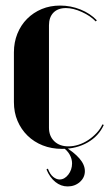

<svg xmlns="http://www.w3.org/2000/svg" viewBox="-20 -525 393 690"><path d="M30 -337Q30 -373 42.5 -404Q55 -435 77.5 -457.5Q100 -480 130 -492.5Q160 -505 196 -505Q234 -505 269 -491Q304 -477 328 -452L324 -448Q305 -468 274 -482Q243 -496 217 -496Q188 -496 172 -479.5Q156 -463 156 -434V-66Q156 -36 175 -17.5Q194 1 226 1Q244 1 262.5 -5Q281 -11 297.5 -22Q314 -33 327.5 -47.5Q341 -62 348 -78L353 -76Q335 -36 295 -13Q255 10 203 10Q165 10 133.5 -2.5Q102 -15 79 -37.5Q56 -60 43 -90.5Q30 -121 30 -158ZM152 81Q160 102 171.5 111Q183 120 194 120Q212 120 225.5 102.5Q239 85 239 62Q239 46 230 30Q221 14 201 1H211Q246 22 265.5 44.5Q285 67 285 90Q285 113 267 129Q249 145 223 145Q199 145 179 129Q159 113 147 84Z"/></svg>

Font: Moniqa Black Display
Style: Regular
Weight: 900
Designer: Rajesh Rajput
Foundry: Rajesh Rajput
Version: Version 1.000